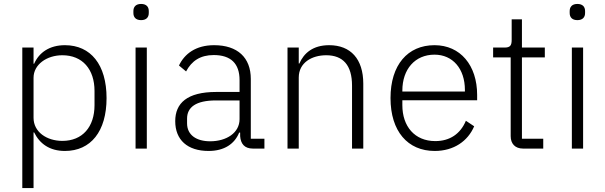

<svg xmlns="http://www.w3.org/2000/svg" viewBox="-20 -753 3068 973"><path d="M93 200H150V-82H153C181 -25 231 12 309 12C440 12 520 -87 520 -256C520 -425 440 -524 309 -524C231 -524 178 -487 153 -430H150V-512H93ZM296 -39C217 -39 150 -84 150 -156V-359C150 -426 217 -473 296 -473C398 -473 459 -402 459 -292V-220C459 -110 398 -39 296 -39Z M695 -651C722 -651 734 -666 734 -687V-697C734 -718 722 -733 695 -733C668 -733 656 -718 656 -697V-687C656 -666 668 -651 695 -651ZM667 0H724V-512H667Z M1320 0V-50H1251V-353C1251 -461 1184 -524 1065 -524C972 -524 915 -480 887 -421L923 -391C951 -444 995 -474 1063 -474C1150 -474 1194 -431 1194 -347V-287H1076C928 -287 868 -230 868 -139C868 -44 930 12 1037 12C1117 12 1169 -24 1192 -81H1197V-63C1200 -25 1218 0 1262 0ZM1045 -37C975 -37 928 -69 928 -128V-152C928 -209 972 -244 1074 -244H1194V-149C1194 -80 1128 -37 1045 -37Z M1494 0V-360C1494 -436 1561 -473 1633 -473C1718 -473 1764 -423 1764 -319V0H1821V-329C1821 -454 1757 -524 1648 -524C1566 -524 1520 -484 1497 -431H1494V-512H1437V0Z M2183 12C2280 12 2351 -38 2383 -113L2341 -141C2313 -74 2259 -38 2186 -38C2081 -38 2019 -113 2019 -220V-245H2398V-272C2398 -422 2313 -524 2182 -524C2046 -524 1959 -424 1959 -256C1959 -88 2046 12 2183 12ZM2182 -476C2274 -476 2336 -405 2336 -297V-289H2019V-294C2019 -402 2083 -476 2182 -476Z M2733 0V-50H2625V-462H2741V-512H2625V-655H2573V-551C2573 -522 2565 -512 2537 -512H2479V-462H2568V-63C2568 -25 2590 0 2631 0Z M2906 -651C2933 -651 2945 -666 2945 -687V-697C2945 -718 2933 -733 2906 -733C2879 -733 2867 -718 2867 -697V-687C2867 -666 2879 -651 2906 -651ZM2878 0H2935V-512H2878Z"/></svg>

Font: IBM Plex Thai Looped Light
Style: Regular
Weight: 300
Designer: Mike Abbink, Paul van der Laan, Pieter van Rosmalen, Ben Mitchell, Mark Frömberg
Foundry: Bold Monday
Version: Version 1.0